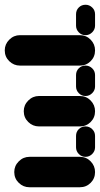

<svg xmlns="http://www.w3.org/2000/svg" viewBox="174 -594 420 808"><g transform="rotate(-90 384.0 -190.0)"><path d="M0 -64H128V-276H0ZM64 -128Q37 -128 18.5 -109Q0 -90 0 -64Q0 -37 18.5 -18.5Q37 0 64 0Q90 0 109 -18.5Q128 -37 128 -64Q128 -90 109 -109Q90 -128 64 -128ZM64 -340Q37 -340 18.5 -321Q0 -302 0 -276Q0 -249 18.5 -230.5Q37 -212 64 -212Q90 -212 109 -230.5Q128 -249 128 -276Q128 -302 109 -321Q90 -340 64 -340Z M168 -80Q152 -80 140 -68.5Q128 -57 128 -40Q128 -24 140 -12Q152 0 168 0H216Q233 0 244.5 -12Q256 -24 256 -40Q256 -57 244.5 -68.5Q233 -80 216 -80Z M256 -64H384V-236H256ZM320 -128Q293 -128 274.5 -109Q256 -90 256 -64Q256 -37 274.5 -18.5Q293 0 320 0Q346 0 365 -18.5Q384 -37 384 -64Q384 -90 365 -109Q346 -128 320 -128ZM320 -300Q293 -300 274.5 -281Q256 -262 256 -236Q256 -209 274.5 -190.5Q293 -172 320 -172Q346 -172 365 -190.5Q384 -209 384 -236Q384 -262 365 -281Q346 -300 320 -300Z M424 -80Q408 -80 396 -68.5Q384 -57 384 -40Q384 -24 396 -12Q408 0 424 0H472Q489 0 500.5 -12Q512 -24 512 -40Q512 -57 500.5 -68.5Q489 -80 472 -80Z M512 -64H640V-316H512ZM576 -128Q549 -128 530.5 -109Q512 -90 512 -64Q512 -37 530.5 -18.5Q549 0 576 0Q602 0 621 -18.5Q640 -37 640 -64Q640 -90 621 -109Q602 -128 576 -128ZM576 -380Q549 -380 530.5 -361Q512 -342 512 -316Q512 -289 530.5 -270.5Q549 -252 576 -252Q602 -252 621 -270.5Q640 -289 640 -316Q640 -342 621 -361Q602 -380 576 -380Z M680 -80Q664 -80 652 -68.5Q640 -57 640 -40Q640 -24 652 -12Q664 0 680 0H728Q745 0 756.5 -12Q768 -24 768 -40Q768 -57 756.5 -68.5Q745 -80 728 -80Z"/></g></svg>

Font: Wavefont
Style: Bold
Weight: 700
Version: Version 3.004;gftools[0.9.33]